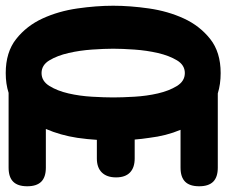

<svg xmlns="http://www.w3.org/2000/svg" viewBox="-95 -700 790 670"><g transform="rotate(90 300.0 -365.0)"><path d="M220 10Q147 10 101 -26.5Q55 -63 29.5 -118.5Q4 -174 -5.5 -240Q-15 -306 -15 -365Q-15 -424 -5.5 -490Q4 -556 29.5 -611.5Q55 -667 101 -703.5Q147 -740 220 -740Q259 -740 291 -730H550Q583 -730 599 -714Q615 -698 615 -665Q615 -632 599 -616Q583 -600 550 -600H418Q439 -550 446 -491Q450 -465 452 -440H518Q550 -440 567 -423.5Q584 -407 584 -375Q584 -343 567 -325.5Q550 -308 518 -308H453Q451 -275 446 -240Q437 -181 415 -130H550Q583 -130 599 -114Q615 -98 615 -65Q615 -32 599 -16Q583 0 550 0H289Q258 10 220 10ZM220 -115Q248 -115 265 -142.5Q282 -170 291 -209Q300 -248 302.5 -291Q305 -334 305 -365Q305 -396 302.5 -439Q300 -482 291 -521Q282 -560 265 -587.5Q248 -615 220 -615Q192 -615 175.5 -587.5Q159 -560 150 -521Q141 -482 138 -439Q135 -396 135 -365Q135 -334 138 -291Q141 -248 150 -209Q159 -170 175.5 -142.5Q192 -115 220 -115Z"/></g></svg>

Font: Maple Mono ExtraBold
Style: Regular
Weight: 800
Monospace: yes
Designer: subframe7536
Version: Version 7.000